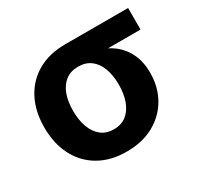

<svg xmlns="http://www.w3.org/2000/svg" viewBox="-122 -694 892 858"><g transform="rotate(-30 324.0 -265.5)"><path d="M304.7 10.7Q223.1 10.7 163.1 -23.9Q103 -58.6 70.8 -121.1Q38.6 -183.6 38.6 -267.1Q38.6 -350.1 71 -412.1Q103.5 -474.1 163.3 -508.3Q223.1 -542.5 304.7 -542.5H629.9V-431.2H394.5L304.7 -427.2Q266.1 -427.2 240 -407.2Q213.9 -387.2 200.4 -351.3Q187 -315.4 187 -267.1Q187 -219.2 200.4 -182.6Q213.9 -146 240 -125.2Q266.1 -104.5 304.7 -104.5Q343.8 -104.5 369.9 -125.2Q396 -146 409.4 -182.6Q422.9 -219.2 422.9 -267.1Q422.9 -315.4 409.4 -351.3Q396 -387.2 369.9 -407.2Q343.8 -427.2 304.7 -427.2V-464.4Q363.8 -464.4 412.6 -450.7Q461.4 -437 496.8 -409.2Q532.2 -381.3 551.5 -339.8Q570.8 -298.3 570.8 -242.7Q570.8 -170.9 538.6 -113.5Q506.3 -56.2 446.5 -22.7Q386.7 10.7 304.7 10.7Z"/></g></svg>

Font: Inter 16pt
Style: Bold
Weight: 700
Version: Version 4.001;git-66647c0bb